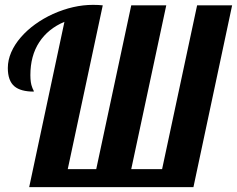

<svg xmlns="http://www.w3.org/2000/svg" viewBox="-20 -770 975 790"><path d="M245.1 -680.2Q177.7 -651.9 141.4 -596.2Q105 -540.5 105 -460.9Q105 -428.7 112.3 -411.1Q114.3 -404.8 117.2 -399.9Q119.1 -396.5 119.1 -393.1Q65.4 -393.1 39.6 -414.6Q12.2 -437.5 12.2 -490.2Q12.2 -522.5 26.1 -554.7Q40 -586.9 65.9 -616.7Q90.8 -645.5 124.5 -669.9Q158.2 -694.3 197.8 -712.4Q281.7 -750 362.8 -750Q385.3 -750 402.8 -748L258.8 -74.2H376L520 -748H664.1L520 -74.2H647L791 -748H935.1L775.9 0H100.1Z"/></svg>

Font: Pattaya
Style: Regular
Weight: 400
Designer: Pablo Impallari / Thai characters Designed by Thanarat Vachiruckul and Suppakit Chalermlarp
Foundry: Pablo Impallari
Version: Version 1.007;September 16, 2023;FontCreator 15.0.0.2934 64-